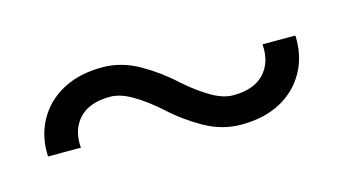

<svg xmlns="http://www.w3.org/2000/svg" viewBox="-38 -589 675 378"><g transform="rotate(-15 300.0 -400.0)"><path d="M418 -310Q379 -310 343 -330.5Q307 -351 278 -378Q252 -401 227.5 -415.5Q203 -430 182 -430Q140 -430 119 -407.5Q98 -385 101 -348H34Q32 -389 50 -421.5Q68 -454 102 -472Q136 -490 182 -490Q221 -490 257 -469.5Q293 -449 322 -422Q348 -399 372.5 -384.5Q397 -370 418 -370Q460 -370 481 -392.5Q502 -415 499 -452H566Q568 -411 550 -378.5Q532 -346 498.5 -328Q465 -310 418 -310Z"/></g></svg>

Font: Victor Mono Light
Style: Regular
Weight: 300
Monospace: yes
Designer: Rune Bjørnerås
Version: Version 1.561;gftools[0.9.30]